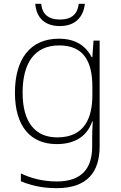

<svg xmlns="http://www.w3.org/2000/svg" viewBox="-20 -742 630 1002"><path d="M423 -722H391C385 -670 355 -640 293 -640C232 -640 200 -669 195 -722H164C170 -648 215 -606 292 -606C369 -606 414 -648 423 -722ZM287 -540C136 -540 58 -432 58 -258C58 -83 139 10 276 10C370 10 434 -30 461 -108H464C462 -74 461 -49 461 -15V23C461 134 409 205 277 205C202 205 138 187 89 163V204C138 224 196 240 276 240C437 240 500 154 500 22V-530H468L462 -443H459C429 -500 378 -540 287 -540ZM289 -505C419 -505 462 -418 462 -289V-246C462 -132 425 -25 279 -25C162 -25 98 -106 98 -258C98 -413 160 -505 289 -505Z"/></svg>

Font: Noto Sans Gurmukhi UI ExtraLight
Style: Regular
Weight: 200
Designer: Jelle Bosma - Monotype Design Team
Foundry: Monotype Imaging Inc.
Version: Version 2.004